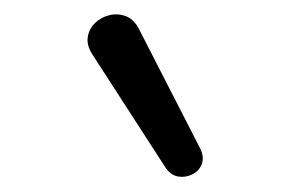

<svg xmlns="http://www.w3.org/2000/svg" viewBox="-20 -786 398 263"><path d="M207 -556 106.5 -711.5Q98.5 -724 100.2 -735.2Q102 -746.5 110.2 -754.5Q118.5 -762.5 129.8 -765.2Q141 -768 152.5 -763.8Q164 -759.5 171 -745L254 -583Q260 -571 256.5 -561.5Q253 -552 243.5 -547.2Q234 -542.5 224 -544.2Q214 -546 207 -556Z"/></svg>

Font: Nunito ExtraLight
Style: Regular
Weight: 200
Designer: Vernon Adams
Foundry: Vernon Adams
Version: Version 3.602;April 4, 2023;FontCreator 14.0.0.2856 64-bit